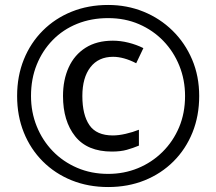

<svg xmlns="http://www.w3.org/2000/svg" viewBox="-20 -744 872 774"><path d="M431 -133Q332 -133 283 -194.5Q234 -256 234 -357Q234 -422 257 -472.5Q280 -523 325 -551.5Q370 -580 435 -580Q466 -580 498 -572Q530 -564 558 -550L529 -489Q504 -502 480.5 -508.5Q457 -515 436 -515Q377 -515 344.5 -473Q312 -431 312 -357Q312 -281 340.5 -239.5Q369 -198 435 -198Q458 -198 486.5 -204.5Q515 -211 540 -221V-157Q516 -147 491 -140Q466 -133 431 -133ZM416 10Q336 10 269 -17Q202 -44 152.5 -93.5Q103 -143 76 -210Q49 -277 49 -357Q49 -437 76 -504Q103 -571 152.5 -620.5Q202 -670 269 -697Q336 -724 416 -724Q492 -724 558.5 -697Q625 -670 675.5 -620.5Q726 -571 754.5 -504Q783 -437 783 -357Q783 -277 756 -210Q729 -143 679.5 -93.5Q630 -44 563 -17Q496 10 416 10ZM416 -43Q480 -43 536 -66Q592 -89 635 -131.5Q678 -174 702 -231Q726 -288 726 -357Q726 -422 703 -479Q680 -536 638.5 -579Q597 -622 540.5 -646.5Q484 -671 416 -671Q348 -671 291 -648Q234 -625 192.5 -582.5Q151 -540 128 -483Q105 -426 105 -357Q105 -292 128 -235Q151 -178 192.5 -135Q234 -92 291 -67.5Q348 -43 416 -43Z"/></svg>

Font: Noto Sans Hebrew
Style: Regular
Weight: 400
Designer: Monotype Design Team
Foundry: Monotype Imaging Inc.
Version: Version 2.003